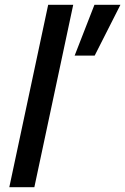

<svg xmlns="http://www.w3.org/2000/svg" viewBox="-20 -785 525 805"><path d="M182 -765H287L124 0H19ZM376 -765H485L377 -552H293Z"/></svg>

Font: Application Medium
Style: Italic
Weight: 500
Italic angle: -12°
Designer: Wei Huang
Foundry: Wei Huang
Version: Version 0.012